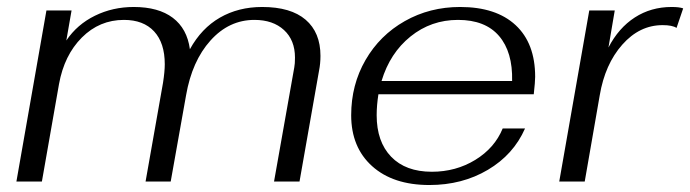

<svg xmlns="http://www.w3.org/2000/svg" viewBox="-20 -520 1977 550"><path d="M113 -490H185L170 -404Q201 -450 252 -475Q303 -500 363 -500Q434 -500 475 -469Q516 -438 524 -379Q557 -439 610 -469.5Q663 -500 731 -500Q813 -500 855.5 -463.5Q898 -427 898 -360Q898 -338 894 -318L838 0H765L823 -327Q825 -337 825 -355Q825 -405 793.5 -434Q762 -463 709 -463Q636 -463 583 -404Q530 -345 513 -247L469 0H397L447 -283Q452 -315 452 -336Q452 -397 421.5 -430Q391 -463 335 -463Q265 -463 214.5 -412.5Q164 -362 149 -279L100 0H27Z M1513 -300Q1513 -286 1509 -250H1064Q1059 -218 1059 -190Q1059 -114 1100.5 -71Q1142 -28 1217 -28Q1286 -28 1341.5 -62Q1397 -96 1420 -152H1484Q1451 -77 1377.5 -33.5Q1304 10 1210 10Q1106 10 1046 -44Q986 -98 986 -190Q986 -277 1027 -348Q1068 -419 1139.5 -459.5Q1211 -500 1298 -500Q1401 -500 1457 -448Q1513 -396 1513 -300ZM1447 -288Q1449 -371 1409.5 -417Q1370 -463 1292 -463Q1215 -463 1156 -415.5Q1097 -368 1073 -288Z M1668 -490H1741L1723 -384Q1752 -440 1798.5 -470Q1845 -500 1904 -500Q1926 -500 1937 -496L1918 -440Q1906 -448 1878 -448Q1812 -448 1762.5 -392Q1713 -336 1698 -247L1655 0H1582Z"/></svg>

Font: Fahkwang Light
Style: Italic
Weight: 300
Italic angle: -10°
Version: Version 1.000; ttfautohint (v1.6)